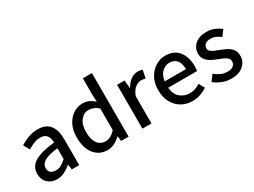

<svg xmlns="http://www.w3.org/2000/svg" viewBox="-50 -1276 2451 1855"><g transform="rotate(-30 1175.5 -348.5)"><path d="M193 12Q130 12 89.5 -26.5Q49 -65 49 -130Q49 -209 119 -252Q189 -295 342 -311Q342 -340 333.5 -364.5Q325 -389 304.5 -404Q284 -419 248 -419Q209 -419 173.5 -404Q138 -389 107 -369L69 -437Q107 -461 157.5 -481Q208 -501 266 -501Q357 -501 400 -446.5Q443 -392 443 -294V0H360L352 -56H349Q315 -28 276 -8Q237 12 193 12ZM224 -68Q256 -68 283.5 -83Q311 -98 342 -126V-247Q233 -234 190 -206Q147 -178 147 -137Q147 -101 169 -84.5Q191 -68 224 -68Z M757 12Q666 12 611 -55.5Q556 -123 556 -244Q556 -324 585.5 -381.5Q615 -439 663 -470Q711 -501 765 -501Q807 -501 837 -486.5Q867 -472 897 -446L893 -527V-709H994V0H911L903 -55H900Q872 -27 835 -7.5Q798 12 757 12ZM781 -72Q840 -72 893 -132V-372Q865 -397 838.5 -407Q812 -417 785 -417Q733 -417 696.5 -371Q660 -325 660 -245Q660 -162 691.5 -117Q723 -72 781 -72Z M1148 0V-489H1231L1239 -401H1242Q1268 -448 1304.5 -474.5Q1341 -501 1381 -501Q1414 -501 1435 -491L1417 -403Q1404 -407 1393.5 -409Q1383 -411 1368 -411Q1338 -411 1305 -387.5Q1272 -364 1249 -305V0Z M1704 12Q1638 12 1584 -18.5Q1530 -49 1498 -106.5Q1466 -164 1466 -244Q1466 -324 1498 -381.5Q1530 -439 1581 -470Q1632 -501 1689 -501Q1786 -501 1837 -437.5Q1888 -374 1888 -270Q1888 -255 1886.5 -241Q1885 -227 1884 -218H1561Q1569 -140 1614 -103.5Q1659 -67 1717 -67Q1750 -67 1778.5 -77Q1807 -87 1834 -104L1869 -40Q1835 -18 1793.5 -3Q1752 12 1704 12ZM1691 -422Q1649 -422 1611 -390Q1573 -358 1563 -288H1800Q1800 -352 1772 -387Q1744 -422 1691 -422Z M2135 12Q2084 12 2035 -7.5Q1986 -27 1951 -56L1999 -121Q2031 -96 2064.5 -80.5Q2098 -65 2138 -65Q2182 -65 2203 -84Q2224 -103 2224 -131Q2224 -154 2208 -169Q2192 -184 2167.5 -195Q2143 -206 2116 -216Q2083 -228 2050.5 -245.5Q2018 -263 1996.5 -290Q1975 -317 1975 -358Q1975 -420 2021.5 -460.5Q2068 -501 2149 -501Q2198 -501 2238 -484Q2278 -467 2307 -444L2260 -381Q2235 -400 2208 -412Q2181 -424 2151 -424Q2110 -424 2090.5 -406Q2071 -388 2071 -363Q2071 -342 2086 -328.5Q2101 -315 2125 -305Q2149 -295 2176 -285Q2210 -272 2243 -255.5Q2276 -239 2298 -211Q2320 -183 2320 -137Q2320 -76 2272.5 -32Q2225 12 2135 12Z"/></g></svg>

Font: Assistant SemiBold
Style: Regular
Weight: 600
Designer: Hebrew By Ben Nathan, Latin by Paul Hunt
Version: Version 3.000